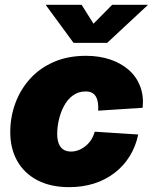

<svg xmlns="http://www.w3.org/2000/svg" viewBox="-20 -772 638 803"><path d="M269 10.7Q192.4 10.7 137.2 -17.8Q82 -46.4 52.5 -98.1Q22.9 -149.9 22.9 -219.2Q22.9 -282.2 43.9 -339.6Q64.9 -397 105.2 -441.9Q145.5 -486.8 204.6 -512.7Q263.7 -538.6 339.8 -538.6Q395 -538.6 440.7 -523.2Q486.3 -507.8 518.6 -479.5Q550.8 -451.2 566.2 -411.1Q581.5 -371.1 576.7 -321.3L390.6 -309.1Q391.6 -326.7 389.6 -341.3Q387.7 -356 381.8 -366.7Q376 -377.4 365.5 -383.5Q355 -389.6 338.9 -389.6Q307.6 -389.6 284.9 -372.8Q262.2 -356 247.8 -329.1Q233.4 -302.2 226.3 -271.2Q219.2 -240.2 219.2 -212.4Q219.2 -188.5 225.6 -171.9Q231.9 -155.3 244.9 -146.7Q257.8 -138.2 276.9 -138.2Q293.5 -138.2 309.1 -144.3Q324.7 -150.4 338.1 -161.4Q351.6 -172.4 361.3 -187.5Q371.1 -202.6 376 -221.2L558.1 -209.5Q547.4 -158.7 522.2 -118.4Q497.1 -78.1 459.5 -49.1Q421.9 -20 373.8 -4.6Q325.7 10.7 269 10.7ZM321.3 -752 371.1 -672.9 449.2 -752H598.1L597.7 -750.5L428.2 -592.8H287.6L171.9 -750.5V-752Z"/></svg>

Font: Inter 24pt Black
Style: Italic
Weight: 900
Italic angle: -9.3988°
Designer: Rasmus Andersson
Foundry: rsms
Version: Version 4.001;git-66647c0bb